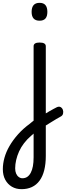

<svg xmlns="http://www.w3.org/2000/svg" viewBox="-123 -815 466 1354"><path d="M164 7Q180 -3 196 -13Q212 -23 227 -31.5Q242 -40 255 -47Q268 -54 278 -59Q294 -66 305 -59.5Q316 -53 320.5 -40Q325 -27 321.5 -13Q318 1 303 8Q290 15 274 24.5Q258 34 240.5 45Q223 56 205 67Q187 78 169 88ZM29 519Q-10 519 -39.5 501.5Q-69 484 -86 452.5Q-103 421 -103 378Q-103 339 -91.5 297.5Q-80 256 -56 214.5Q-32 173 4 132.5Q40 92 88 57Q94 51 100.5 46.5Q107 42 114 36V-489Q114 -502 124.5 -508.5Q135 -515 156 -515Q178 -515 189 -508.5Q200 -502 200 -489V285Q200 341 189 385Q178 429 156 459Q134 489 102 504Q70 519 29 519ZM35 442Q55 442 69.5 432Q84 422 94 403Q104 384 109 357Q114 330 114 294V127Q109 131 105.5 135Q102 139 97 142Q68 167 46.5 195Q25 223 11.5 253Q-2 283 -9 313.5Q-16 344 -16 372Q-16 393 -9.5 408.5Q-3 424 9 433Q21 442 35 442ZM156 -669Q128 -669 114 -684.5Q100 -700 100 -731Q100 -763 114 -779Q128 -795 156 -795Q184 -795 197.5 -779Q211 -763 211 -731Q211 -700 197.5 -684.5Q184 -669 156 -669Z"/></svg>

Font: Playwrite ES Deco
Style: Regular
Weight: 400
Designer: Veronika Burian, José Scaglione
Foundry: TypeTogether
Version: Version 1.002